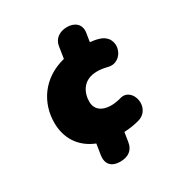

<svg xmlns="http://www.w3.org/2000/svg" viewBox="-174 -750 948 1002"><g transform="rotate(-30 300.0 -249.0)"><path d="M262 125C312 125 342 102 349 58L358 1C388 0 419 -5 446 -12C548 -38 510 -187 428 -162C408 -156 383 -153 370 -153C304 -153 278 -187 278 -226C278 -280 306 -344 392 -344C412 -344 432 -341 451 -336C544 -310 592 -454 488 -485C472 -490 454 -493 436 -495L444 -545C453 -599 414 -623 372 -623C323 -623 292 -596 286 -558L275 -487C135 -452 65 -341 65 -223C65 -130 111 -56 201 -20L191 43C182 99 214 125 262 125Z"/></g></svg>

Font: SN Pro Black
Style: Italic
Weight: 900
Italic angle: -9°
Designer: Tobias Whetton
Foundry: Supernotes
Version: Version 1.001;Glyphs 3.2 (3249)